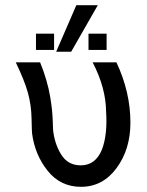

<svg xmlns="http://www.w3.org/2000/svg" viewBox="-20 -713 570 742"><path d="M119 -520V-583H189V-520ZM322 -520V-583H392V-520ZM197 -513 275 -693H358L255 -513ZM41 -472H135Q149 -438 159 -403.5Q169 -369 174 -338.5Q179 -308 181 -288Q183 -268 184 -242.5Q185 -217 185 -213Q190 -159 216 -116.5Q242 -74 292 -74Q349 -74 374 -135Q396 -193 390 -282Q389 -374 338 -472H430Q484 -357 484 -239Q484 -136 430.5 -63.5Q377 9 293 9Q214 9 164.5 -52.5Q115 -114 104 -197Q103 -202 102 -254.5Q101 -307 88 -354Q75 -401 41 -472Z"/></svg>

Font: Coval
Style: Light
Weight: 300
Foundry: Context Ltd
Version: Version 001.000